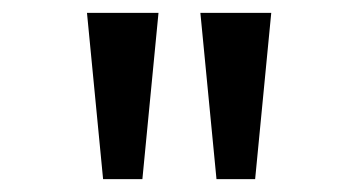

<svg xmlns="http://www.w3.org/2000/svg" viewBox="-20 -749 542 298"><path d="M140 -471 115 -729H226L201 -471ZM316 -471 291 -729H401L376 -471Z"/></svg>

Font: ubangla05
Style: Book
Weight: 400
Designer: Jelle Bosma - Monotype Design Team
Foundry: Monotype Imaging Inc.
Version: Version 2.003